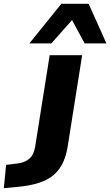

<svg xmlns="http://www.w3.org/2000/svg" viewBox="-143 -792 577 1005"><path d="M-123 193 -111 71 -54 64Q-15 60 9.5 39.5Q34 19 41 -24L117 -503H287L212 -30Q205 18 188 56Q171 94 140.5 121.5Q110 149 61 165Q12 181 -59 187ZM11 -565 178 -772H321L414 -565H300L234 -687L126 -565Z"/></svg>

Font: Nunito Sans 7pt SemiExpanded ExtraBold
Style: Italic
Weight: 800
Width: 6
Italic angle: -9°
Designer: Vernon Adams
Foundry: Vernon Adams
Version: Version 3.101;gftools[0.9.27]